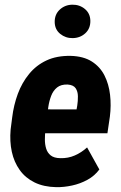

<svg xmlns="http://www.w3.org/2000/svg" viewBox="-20 -772 507 802"><path d="M215.3 9.8Q162.6 8.8 124.3 -10Q85.9 -28.8 62.3 -62Q38.6 -95.2 29.3 -138.2Q20 -181.2 24.4 -231L30.8 -280.8Q37.1 -333 54.4 -379.9Q71.8 -426.8 101.6 -463.1Q131.3 -499.5 174.1 -519.5Q216.8 -539.6 275.4 -538.6Q329.1 -537.1 363.5 -515.1Q397.9 -493.2 416.3 -457Q434.6 -420.9 439.7 -376.2Q444.8 -331.5 439 -285.2L428.7 -215.3H78.1L95.7 -315.4L299.8 -314.9L302.7 -331.1Q305.7 -350.1 305.4 -369.9Q305.2 -389.6 296.1 -403.3Q287.1 -417 262.7 -418.9Q234.9 -419.9 218.5 -406.7Q202.1 -393.6 193.8 -371.8Q185.5 -350.1 181.9 -325.9Q178.2 -301.8 175.8 -280.8L169.9 -230.5Q167.5 -209.5 167.5 -189Q167.5 -168.5 172.9 -151.1Q178.2 -133.8 191.9 -122.8Q205.6 -111.8 231.9 -111.3Q264.2 -110.4 292.2 -122.6Q320.3 -134.8 343.8 -156.2L395 -64Q375 -37.1 345 -20.8Q314.9 -4.4 281 2.9Q247.1 10.3 215.3 9.8ZM208.5 -679.7Q208 -711.9 229.7 -731.9Q251.5 -752 282.2 -752.4Q312.5 -752.9 334.7 -734.4Q356.9 -715.8 357.4 -685.1Q357.9 -652.8 336.4 -633.1Q314.9 -613.3 283.7 -612.8Q253.9 -612.3 231.4 -630.6Q209 -648.9 208.5 -679.7Z"/></svg>

Font: Roboto Condensed ExtraBold
Style: Italic
Weight: 800
Italic angle: -12°
Designer: Christian Robertson
Foundry: Google
Version: Version 3.008; 2023